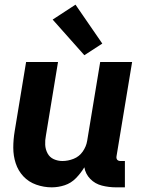

<svg xmlns="http://www.w3.org/2000/svg" viewBox="-20 -796 616 824"><path d="M202 8Q230 8 257.5 -1Q285 -10 306 -31.5Q327 -53 342 -78Q347 -49 367.5 -28Q388 -7 417.5 0.5Q447 8 478 8H516V-105H496Q491 -105 486.5 -107.5Q482 -110 480.5 -115Q479 -120 480 -125L547 -530H410L354 -191Q350 -167 335 -145.5Q320 -124 296 -114.5Q272 -105 248 -105Q228 -105 210.5 -113Q193 -121 184 -138Q175 -155 174 -174.5Q173 -194 177 -214L229 -530H92L43 -233Q37 -197 37 -162Q37 -127 47.5 -95Q58 -63 80.5 -39Q103 -15 135.5 -3.5Q168 8 202 8ZM342 -559 419 -609 304 -776 206 -712Z"/></svg>

Font: Iosevka Sparkle Extrabold
Style: Italic
Weight: 800
Italic angle: -9°
Designer: Belleve Invis
Foundry: Belleve Invis
Version: Version 4.5.0; ttfautohint (v1.8.3)